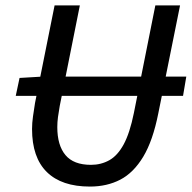

<svg xmlns="http://www.w3.org/2000/svg" viewBox="-20 -675 706 707"><path d="M38 -322 52 -388 137 -393H666L654 -322ZM311 12Q207 12 152.5 -41.5Q98 -95 98 -200Q98 -222 101.5 -246.5Q105 -271 109 -296L181 -655H274L200 -285Q196 -263 193.5 -244Q191 -225 191 -207Q191 -140 221 -104Q251 -68 315 -68Q352 -68 382.5 -85Q413 -102 435.5 -143.5Q458 -185 473 -259L552 -655H643L563 -258Q543 -157 507.5 -98Q472 -39 423 -13.5Q374 12 311 12Z"/></svg>

Font: Source Sans 3 ExtraLight Medium
Style: Italic
Weight: 500
Italic angle: -11°
Version: Version 3.052;hotconv 1.1.0;makeotfexe 2.6.0